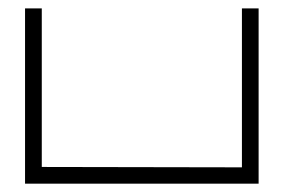

<svg xmlns="http://www.w3.org/2000/svg" viewBox="-20 -440 681 460"><path d="M80.1 -419.9Q80.1 -325.2 80.1 -40Q200.2 -40 559.6 -39.1Q559.6 -134.8 559.6 -419.9Q570.3 -419.9 599.6 -419.9Q599.6 -315.4 599.6 0Q460 0 40 0Q40 -105.5 40 -419.9Q49.8 -419.9 80.1 -419.9Z"/></svg>

Font: Cataluna 
Style: Lite
Weight: 400
Version: Version 1.0